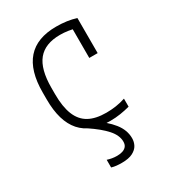

<svg xmlns="http://www.w3.org/2000/svg" viewBox="-181 -632 862 953"><g transform="rotate(-30 250.0 -155.5)"><path d="M235 219Q219 219 204.5 217.5Q190 216 177 212V168Q189 172 203 174.5Q217 177 232 177Q248 177 262 173Q276 169 285 159Q294 149 294 131Q294 95 262.5 59.5Q231 24 171 -16L214 -31Q274 8 307 49.5Q340 91 340 138Q340 159 330.5 177Q321 195 298 207Q275 219 235 219ZM289 10Q69 10 69 -240V-280Q69 -530 290 -530Q353 -530 403 -514V-313H355V-505L376 -472Q355 -478 332 -481.5Q309 -485 286 -485Q200 -485 159 -435Q118 -385 118 -278V-242Q118 -170 136.5 -124Q155 -78 193.5 -56.5Q232 -35 293 -35Q321 -35 348.5 -39Q376 -43 403 -52V-6Q377 1 348.5 5.5Q320 10 289 10Z"/></g></svg>

Font: M PLUS 1 Code Light
Style: Regular
Weight: 300
Designer: Coji Morishita
Foundry: UNDERFOREST DESIGN
Version: Version 1.002